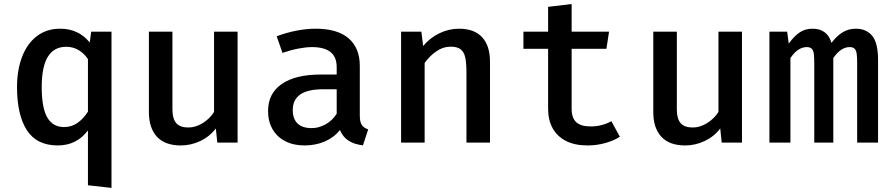

<svg xmlns="http://www.w3.org/2000/svg" viewBox="-20 -696 4348 937"><path d="M417.9 -488.7 425.1 -541.5H524.1V221L409.2 208.2V-59.5Q353.8 13.8 262.1 13.8Q159 13.8 111 -60.8Q63.1 -135.4 63.1 -270.8Q63.1 -353.8 87.7 -418.5Q112.3 -483.1 159.7 -519.5Q207.2 -555.9 273.3 -555.9Q363.6 -555.9 417.9 -488.7ZM183.6 -270.8Q183.6 -169.2 210.8 -122.6Q237.9 -75.9 292.8 -75.9Q329.2 -75.9 358.5 -96.4Q387.7 -116.9 409.2 -151.3V-407.7Q389.7 -436.4 362.8 -452.1Q335.9 -467.7 303.1 -467.7Q243.6 -467.7 213.6 -419.2Q183.6 -370.8 183.6 -270.8Z M821.5 -163.1Q821.5 -115.9 840.3 -94.9Q859 -73.8 899 -73.8Q934.9 -73.8 969.5 -95.4Q1004.1 -116.9 1024.6 -149.7V-541.5H1139.5V0H1040.5L1033.3 -69.2Q1003.6 -29.7 957.7 -7.9Q911.8 13.8 862.6 13.8Q785.1 13.8 745.9 -28.7Q706.7 -71.3 706.7 -148.7V-541.5H821.5Z M1735.9 -132.8Q1735.9 -101.5 1745.4 -86.7Q1754.9 -71.8 1776.9 -64.6L1751.3 13.3Q1709.7 8.7 1681.5 -9.2Q1653.3 -27.2 1639 -61.5Q1609.7 -24.6 1564.6 -5.4Q1519.5 13.8 1466.2 13.8Q1411.8 13.8 1371.5 -7.2Q1331.3 -28.2 1309.7 -66.2Q1288.2 -104.1 1288.2 -154.4Q1288.2 -240 1355.1 -286.2Q1422.1 -332.3 1545.6 -332.3H1623.1V-367.7Q1623.1 -419 1592.3 -442.6Q1561.5 -466.2 1502.6 -466.2Q1474.4 -466.2 1436.4 -459Q1398.5 -451.8 1358.5 -437.9L1330.3 -519Q1379.5 -537.4 1428.2 -546.7Q1476.9 -555.9 1520 -555.9Q1627.2 -555.9 1681.5 -508.7Q1735.9 -461.5 1735.9 -374.4ZM1623.1 -141V-260.5H1559.5Q1481 -260.5 1444.9 -234.6Q1408.7 -208.7 1408.7 -159.5Q1408.7 -115.9 1432.1 -93.3Q1455.4 -70.8 1501 -70.8Q1536.4 -70.8 1569.5 -89.5Q1602.6 -108.2 1623.1 -141Z M1937.4 0V-541.5H2036.4L2045.1 -471.3Q2078.5 -511.8 2124.6 -533.8Q2170.8 -555.9 2220 -555.9Q2294.9 -555.9 2333.1 -514.1Q2371.3 -472.3 2371.3 -394.9V0H2256.4V-337.9Q2256.4 -388.2 2250.5 -415.4Q2244.6 -442.6 2227.9 -455.4Q2211.3 -468.2 2179 -468.2Q2142.1 -468.2 2109.5 -445.6Q2076.9 -423.1 2052.3 -388.7V0Z M3005.1 -28.7Q2974.9 -9.2 2933.1 2.3Q2891.3 13.8 2847.2 13.8Q2785.1 13.8 2742.1 -8.2Q2699 -30.3 2676.9 -70.3Q2654.9 -110.3 2654.9 -164.1V-457.9H2534.4V-541.5H2654.9V-662.6L2769.7 -676.4V-541.5H2952.3L2939.5 -457.9H2769.7V-165.1Q2769.7 -121 2791.8 -100Q2813.8 -79 2863.1 -79Q2917.4 -79 2963.6 -104.6Z M3283.1 -163.1Q3283.1 -115.9 3301.8 -94.9Q3320.5 -73.8 3360.5 -73.8Q3396.4 -73.8 3431 -95.4Q3465.6 -116.9 3486.2 -149.7V-541.5H3601V0H3502.1L3494.9 -69.2Q3465.1 -29.7 3419.2 -7.9Q3373.3 13.8 3324.1 13.8Q3246.7 13.8 3207.4 -28.7Q3168.2 -71.3 3168.2 -148.7V-541.5H3283.1Z M4265.1 -402.6V0H4163.1V-386.7Q4163.1 -417.9 4160.8 -434.1Q4158.5 -450.3 4150.5 -458.2Q4142.6 -466.2 4126.7 -466.2Q4083.1 -466.2 4046.7 -412.8V0H3953.8V-386.7Q3953.8 -417.9 3951.5 -434.1Q3949.2 -450.3 3941.3 -458.2Q3933.3 -466.2 3917.4 -466.2Q3895.9 -466.2 3876.4 -453.6Q3856.9 -441 3837.4 -412.8V0H3734.9V-541.5H3821.5L3829.2 -483.1Q3854.9 -519 3881.8 -537.4Q3908.7 -555.9 3945.1 -555.9Q4017.4 -555.9 4037.9 -486.7Q4062.6 -520 4091.3 -537.9Q4120 -555.9 4156.9 -555.9Q4207.7 -555.9 4236.4 -521.3Q4265.1 -486.7 4265.1 -402.6Z"/></svg>

Font: Fira Code Fixed Medium
Style: Regular
Weight: 500
Monospace: yes
Designer: Carrois Corporate, Edenspiekermann AG, Nikita Prokopov
Foundry: Carrois Corporate, Edenspiekermann AG, Nikita Prokopov
Version: Version 5.002